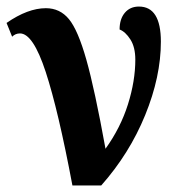

<svg xmlns="http://www.w3.org/2000/svg" viewBox="-49 -566 547 586"><path d="M12 -464Q-2 -464 -12 -454L-29 -496Q36 -541 91 -541Q134 -541 161.5 -507.5Q189 -474 214.5 -384Q240 -294 273 -112Q319 -176 341.5 -247.5Q364 -319 364 -384Q364 -422 349 -445.5Q334 -469 316 -476Q316 -508 332 -527Q348 -546 375 -546Q442 -546 442 -439Q442 -332 394 -214.5Q346 -97 260 0H172Q129 -229 90.5 -346.5Q52 -464 12 -464Z"/></svg>

Font: Noto Serif CondExtraBold
Style: Regular
Weight: 800
Width: 3
Designer: Monotype Design Team
Foundry: Monotype Imaging Inc.
Version: Version 1.001